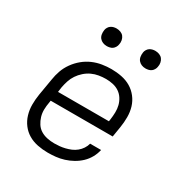

<svg xmlns="http://www.w3.org/2000/svg" viewBox="-170 -850 939 987"><g transform="rotate(30 300.0 -357.0)"><path d="M251 8Q220 8 190 2Q160 -4 135.5 -18.5Q111 -33 93.5 -56Q76 -79 67.5 -107.5Q59 -136 59 -166.5Q59 -197 64 -228L81 -328Q85 -355 94.5 -382Q104 -409 121.5 -433.5Q139 -458 162 -477Q185 -496 211.5 -507.5Q238 -519 266 -523.5Q294 -528 321 -528Q352 -528 382 -522Q412 -516 436.5 -501.5Q461 -487 479 -464Q497 -441 505.5 -413Q514 -385 514 -354Q514 -323 509 -292L499 -231H131L129 -218Q125 -197 124.5 -175.5Q124 -154 130 -134Q136 -114 147 -97Q158 -80 175 -69.5Q192 -59 213 -54.5Q234 -50 256 -50Q272 -50 287.5 -51.5Q303 -53 319.5 -57Q336 -61 351.5 -67.5Q367 -74 380.5 -85Q394 -96 403.5 -110.5Q413 -125 417 -141H482Q477 -117 464.5 -94.5Q452 -72 433.5 -54.5Q415 -37 392.5 -24.5Q370 -12 346 -4.5Q322 3 298 5.5Q274 8 251 8ZM443 -289 445 -302Q448 -323 448.5 -344.5Q449 -366 444 -385.5Q439 -405 428 -422Q417 -439 400.5 -450Q384 -461 363.5 -465.5Q343 -470 322 -470Q301 -470 280 -466.5Q259 -463 239.5 -454Q220 -445 203 -430Q186 -415 174 -397Q162 -379 155.5 -359Q149 -339 145 -318L141 -289ZM470 -618Q457 -618 446 -622.5Q435 -627 427.5 -636Q420 -645 418 -657.5Q416 -670 418 -683Q419 -691 424 -699.5Q429 -708 436.5 -713Q444 -718 452.5 -720Q461 -722 469 -722Q482 -722 493.5 -717.5Q505 -713 512 -704Q519 -695 521.5 -682.5Q524 -670 521 -657Q520 -649 515 -640.5Q510 -632 503 -627Q496 -622 487 -620Q478 -618 470 -618ZM240 -618Q227 -618 216 -622.5Q205 -627 197.5 -636Q190 -645 188 -657.5Q186 -670 188 -683Q189 -691 194 -699.5Q199 -708 206.5 -713Q214 -718 222.5 -720Q231 -722 239 -722Q252 -722 263.5 -717.5Q275 -713 282 -704Q289 -695 291.5 -682.5Q294 -670 291 -657Q290 -649 285 -640.5Q280 -632 273 -627Q266 -622 257 -620Q248 -618 240 -618Z"/></g></svg>

Font: Iosevka Aile Light Oblique
Style: Regular
Weight: 300
Italic angle: -9°
Designer: Belleve Invis
Foundry: Belleve Invis
Version: Version 31.1.0; ttfautohint (v1.8.4)